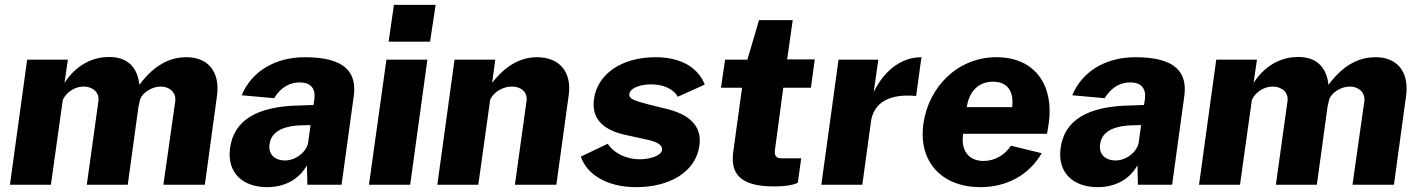

<svg xmlns="http://www.w3.org/2000/svg" viewBox="-20 -762 5857 792"><path d="M21 0H190L239 -350C255 -384 291 -405 325 -405C362 -405 391 -381 386 -345L338 0H507L551 -321L558 -352C568 -381 608 -405 643 -405C679 -405 707 -381 703 -345L654 0H825L875 -366C889 -468 836 -526 750 -526C696 -526 626 -508 555 -412C548 -477 513 -527 430 -527C376 -527 302 -506 246 -420L260 -516H92Z M1082 10C1152 10 1212 -20 1246 -80L1248 0H1389L1439 -364C1453 -461 1406 -526 1238 -526C1113 -526 1017 -466 977 -369L1111 -357C1141 -407 1181 -422 1216 -422C1262 -422 1282 -397 1277 -354L1273 -329L1222 -327C1037 -325 944 -264 929 -151C915 -47 984 10 1082 10ZM1155 -100C1116 -100 1085 -124 1092 -168C1100 -229 1168 -243 1219 -245L1261 -246L1251 -173C1244 -135 1200 -100 1155 -100Z M1777 -742H1605L1583 -590H1754ZM1743 -516H1574L1502 0H1672Z M1784 0H1953L2002 -351C2018 -385 2057 -405 2092 -405C2129 -405 2157 -382 2152 -346L2104 0H2275L2326 -370C2339 -465 2288 -526 2195 -526C2125 -526 2063 -489 2010 -420L2023 -516H1855Z M2604 10C2743 10 2850 -53 2865 -161C2872 -210 2860 -279 2737 -311L2652 -332C2597 -347 2573 -354 2576 -374C2579 -400 2624 -414 2665 -414C2720 -414 2759 -393 2776 -363L2887 -413C2864 -473 2802 -526 2684 -526C2541 -526 2443 -454 2430 -352C2419 -269 2472 -223 2567 -204L2644 -187C2683 -179 2714 -167 2711 -143C2707 -118 2657 -105 2620 -105C2553 -105 2505 -139 2487 -169L2376 -116C2399 -46 2479 10 2604 10Z M3325 -400 3341 -517H3227L3250 -679H3111L3063 -516H2971L2954 -400H3041L3005 -138C2993 -54 3023 7 3172 7C3226 7 3257 -1 3271 -8L3285 -109H3205C3185 -109 3172 -116 3177 -146L3211 -400Z M3368 0H3537L3573 -262C3581 -319 3625 -379 3759 -366L3781 -526C3690 -526 3622 -461 3584 -382L3603 -516H3439Z M3953 -210H4299L4306 -253C4328 -406 4253 -526 4090 -526C3930 -526 3810 -403 3789 -251C3767 -93 3867 10 4024 10C4132 10 4224 -39 4277 -130L4150 -161C4126 -123 4083 -98 4037 -98C3978 -98 3942 -139 3953 -210ZM3968 -320C3976 -378 4011 -425 4076 -425C4139 -425 4163 -381 4155 -320Z M4508 10C4578 10 4638 -20 4672 -80L4674 0H4815L4865 -364C4879 -461 4832 -526 4664 -526C4539 -526 4443 -466 4403 -369L4537 -357C4567 -407 4607 -422 4642 -422C4688 -422 4708 -397 4703 -354L4699 -329L4648 -327C4463 -325 4370 -264 4355 -151C4341 -47 4410 10 4508 10ZM4581 -100C4542 -100 4511 -124 4518 -168C4526 -229 4594 -243 4645 -245L4687 -246L4677 -173C4670 -135 4626 -100 4581 -100Z M4926 0H5095L5144 -350C5160 -384 5196 -405 5230 -405C5267 -405 5296 -381 5291 -345L5243 0H5412L5456 -321L5463 -352C5473 -381 5513 -405 5548 -405C5584 -405 5612 -381 5608 -345L5559 0H5730L5780 -366C5794 -468 5741 -526 5655 -526C5601 -526 5531 -508 5460 -412C5453 -477 5418 -527 5335 -527C5281 -527 5207 -506 5151 -420L5165 -516H4997Z"/></svg>

Font: United Sans ExtraBold
Style: Italic
Weight: 800
Italic angle: -8°
Designer: Pablo Impallari, Rodrigo Fuenzalida (Modified by Dan O. Williams)
Version: Version 1.000;PS 001.000;hotconv 1.0.88;makeotf.lib2.5.64775